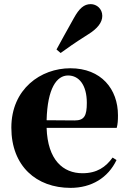

<svg xmlns="http://www.w3.org/2000/svg" viewBox="-20 -894 626 931"><path d="M274 -637C307 -661 339 -684 407 -727C454 -756 476 -786 476 -817C476 -852 448 -874 420 -874C387 -874 364 -853 338 -806C296 -730 274 -692 254 -654ZM206 -311C210 -466 255 -528 310 -528C363 -528 401 -482 401 -395C401 -333 389 -310 342 -310ZM526 -130C493 -84 450 -54 380 -54C286 -54 211 -118 206 -274H546C551 -293 552 -310 552 -335C552 -462 471 -563 321 -563C178 -563 35 -463 35 -275C35 -88 157 17 322 17C424 17 504 -32 545 -118Z"/></svg>

Font: Noto Serif KR Black
Style: Regular
Weight: 900
Version: Version 1.001;PS 1.001;hotconv 16.6.54;makeotf.lib2.5.65590